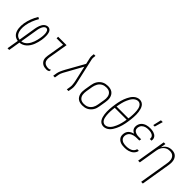

<svg xmlns="http://www.w3.org/2000/svg" viewBox="144 -1873 3212 3212"><g transform="rotate(45 1750.0 -266.5)"><path d="M138 215 173 7Q142 3 117 -10.5Q92 -24 74.5 -46Q57 -68 47.5 -95.5Q38 -123 34.5 -152.5Q31 -182 32 -212.5Q33 -243 38 -274Q49 -337 73 -399.5Q97 -462 132 -520L166 -502Q133 -446 110 -387Q87 -328 77 -268Q73 -243 71 -217.5Q69 -192 71.5 -167.5Q74 -143 81 -119.5Q88 -96 100.5 -76.5Q113 -57 133.5 -44.5Q154 -32 179 -29L230 -343Q234 -362 238.5 -381.5Q243 -401 250.5 -419.5Q258 -438 268 -456Q278 -474 292.5 -488.5Q307 -503 326.5 -511.5Q346 -520 365 -520Q383 -520 398 -512.5Q413 -505 423 -492Q433 -479 438.5 -463Q444 -447 446.5 -430Q449 -413 450 -395.5Q451 -378 450 -360.5Q449 -343 447.5 -325Q446 -307 443 -289Q437 -257 429 -225Q421 -193 408.5 -161.5Q396 -130 377.5 -100.5Q359 -71 334 -47Q309 -23 277 -8.5Q245 6 212 8L178 215ZM219 -29Q246 -32 272.5 -47Q299 -62 318.5 -84.5Q338 -107 352 -133Q366 -159 376 -186Q386 -213 392.5 -240.5Q399 -268 404 -296Q406 -309 408 -323Q410 -337 411 -350.5Q412 -364 412 -378Q412 -392 411 -405.5Q410 -419 407 -432Q404 -445 398.5 -456.5Q393 -468 383 -476Q373 -484 359 -484Q344 -484 331 -474.5Q318 -465 308.5 -452Q299 -439 293.5 -424.5Q288 -410 283 -395.5Q278 -381 275 -366.5Q272 -352 270 -337Z M849 8Q825 8 802 3.5Q779 -1 760 -12Q741 -23 726.5 -40.5Q712 -58 705 -79.5Q698 -101 698 -125Q698 -149 702 -173L754 -483H601V-520H800L741 -167Q737 -140 740.5 -112.5Q744 -85 760 -65.5Q776 -46 802.5 -37.5Q829 -29 856 -29Q870 -29 883.5 -33Q897 -37 909 -45L903 -8Q891 0 877 4Q863 8 849 8Z M1004 0 1016 -74Q1019 -91 1025.5 -108.5Q1032 -126 1039.5 -143Q1047 -160 1055.5 -176.5Q1064 -193 1073 -210L1253 -531L1228 -641Q1223 -662 1224 -684Q1225 -706 1228 -728L1229 -735H1269L1268 -728Q1265 -708 1263.5 -688Q1262 -668 1266 -649L1365 -210Q1370 -193 1372.5 -176.5Q1375 -160 1377.5 -143Q1380 -126 1380.5 -108.5Q1381 -91 1378 -74L1366 0H1326L1338 -74Q1341 -90 1340 -106.5Q1339 -123 1337 -139Q1335 -155 1333 -170.5Q1331 -186 1327 -202L1265 -476L1108 -192Q1100 -178 1092 -163.5Q1084 -149 1077 -134Q1070 -119 1064 -104Q1058 -89 1056 -74L1044 0Z M1699 8Q1671 8 1644 2Q1617 -4 1595.5 -19Q1574 -34 1560.5 -56.5Q1547 -79 1540.5 -105Q1534 -131 1535 -159Q1536 -187 1540 -215L1560 -335Q1564 -361 1572.5 -386Q1581 -411 1595 -433.5Q1609 -456 1629 -475Q1649 -494 1673 -506Q1697 -518 1723 -523Q1749 -528 1774 -528Q1802 -528 1829 -522Q1856 -516 1877.5 -501Q1899 -486 1913 -463.5Q1927 -441 1933 -415Q1939 -389 1938.5 -361Q1938 -333 1933 -305L1913 -185Q1909 -159 1901 -134Q1893 -109 1878.5 -86.5Q1864 -64 1844 -45Q1824 -26 1800 -14Q1776 -2 1750 3Q1724 8 1699 8ZM1700 -29Q1720 -29 1741.5 -33Q1763 -37 1782.5 -47.5Q1802 -58 1818.5 -74Q1835 -90 1846 -109Q1857 -128 1864 -149Q1871 -170 1874 -191L1894 -311Q1898 -333 1898.5 -355Q1899 -377 1895 -398Q1891 -419 1881 -437Q1871 -455 1854.5 -468Q1838 -481 1817.5 -486Q1797 -491 1774 -491Q1754 -491 1732.5 -487Q1711 -483 1691 -472.5Q1671 -462 1655 -446Q1639 -430 1628 -411Q1617 -392 1610 -371Q1603 -350 1599 -329L1579 -209Q1576 -187 1575 -165Q1574 -143 1578 -122Q1582 -101 1592 -83Q1602 -65 1618.5 -52Q1635 -39 1656 -34Q1677 -29 1700 -29Z M2199 8Q2168 8 2142.5 -6Q2117 -20 2102 -44Q2087 -68 2079 -95.5Q2071 -123 2067 -152Q2063 -181 2062.5 -211Q2062 -241 2064 -271.5Q2066 -302 2069.5 -332.5Q2073 -363 2078 -393Q2082 -420 2087.5 -447Q2093 -474 2100.5 -501Q2108 -528 2118 -554.5Q2128 -581 2140.5 -606.5Q2153 -632 2169 -656.5Q2185 -681 2207 -701Q2229 -721 2256 -732Q2283 -743 2310 -743Q2341 -743 2366.5 -729Q2392 -715 2407 -691Q2422 -667 2430 -639.5Q2438 -612 2442 -583Q2446 -554 2446.5 -524Q2447 -494 2445 -463.5Q2443 -433 2439.5 -402.5Q2436 -372 2431 -342Q2427 -315 2421.5 -288Q2416 -261 2408.5 -234Q2401 -207 2391 -180.5Q2381 -154 2368.5 -128.5Q2356 -103 2340 -78.5Q2324 -54 2302 -34Q2280 -14 2253 -3Q2226 8 2199 8ZM2398 -386Q2402 -410 2404 -433.5Q2406 -457 2407 -480.5Q2408 -504 2407.5 -527.5Q2407 -551 2405 -574Q2403 -597 2397.5 -619Q2392 -641 2381.5 -660.5Q2371 -680 2352.5 -693Q2334 -706 2310 -706Q2287 -706 2263.5 -694Q2240 -682 2222 -662.5Q2204 -643 2191.5 -621Q2179 -599 2168.5 -576Q2158 -553 2150 -529.5Q2142 -506 2136.5 -482Q2131 -458 2126 -434Q2121 -410 2117 -387V-386ZM2200 -29Q2223 -29 2246 -41Q2269 -53 2287 -72.5Q2305 -92 2317.5 -114Q2330 -136 2340.5 -159Q2351 -182 2359 -205.5Q2367 -229 2373 -253Q2379 -277 2384 -301Q2389 -325 2392 -348V-349H2111Q2108 -325 2105.5 -301.5Q2103 -278 2102 -254.5Q2101 -231 2101.5 -207.5Q2102 -184 2104.5 -161Q2107 -138 2112 -116Q2117 -94 2127.5 -74.5Q2138 -55 2157 -42Q2176 -29 2200 -29Z M2694 8Q2670 8 2646.5 5Q2623 2 2602 -6Q2581 -14 2563.5 -28Q2546 -42 2534.5 -61Q2523 -80 2520.5 -103.5Q2518 -127 2522 -151Q2525 -173 2535.5 -194Q2546 -215 2563.5 -230.5Q2581 -246 2602.5 -256Q2624 -266 2646 -272Q2628 -279 2613 -291Q2598 -303 2588.5 -319.5Q2579 -336 2577 -356Q2575 -376 2578 -397Q2582 -418 2591 -437.5Q2600 -457 2615.5 -473Q2631 -489 2650.5 -500Q2670 -511 2690.5 -517Q2711 -523 2732 -525.5Q2753 -528 2773 -528Q2794 -528 2814 -526Q2834 -524 2853 -518Q2872 -512 2889 -502Q2906 -492 2918 -476.5Q2930 -461 2934.5 -441.5Q2939 -422 2935 -401L2934 -395H2894L2895 -399Q2897 -415 2893.5 -429.5Q2890 -444 2880.5 -455Q2871 -466 2858 -473Q2845 -480 2831 -484Q2817 -488 2801.5 -489.5Q2786 -491 2770 -491Q2754 -491 2738 -489.5Q2722 -488 2706 -483.5Q2690 -479 2674.5 -470.5Q2659 -462 2647 -450Q2635 -438 2627.5 -422.5Q2620 -407 2617 -391Q2615 -375 2617 -359Q2619 -343 2628 -330.5Q2637 -318 2650 -310Q2663 -302 2678 -297Q2693 -292 2709.5 -290.5Q2726 -289 2742 -289H2796L2789 -252H2735Q2717 -252 2699.5 -250.5Q2682 -249 2663.5 -244.5Q2645 -240 2628 -232Q2611 -224 2596.5 -211.5Q2582 -199 2573 -181.5Q2564 -164 2561 -146Q2558 -128 2560.5 -110Q2563 -92 2572.5 -78Q2582 -64 2596 -54Q2610 -44 2626.5 -38.5Q2643 -33 2661.5 -31Q2680 -29 2698 -29Q2715 -29 2731.5 -30.5Q2748 -32 2765 -36Q2782 -40 2798.5 -47Q2815 -54 2829 -65.5Q2843 -77 2853 -92.5Q2863 -108 2865 -125H2905Q2902 -103 2890.5 -82.5Q2879 -62 2862 -46Q2845 -30 2824 -19.5Q2803 -9 2781.5 -2.5Q2760 4 2738 6Q2716 8 2694 8ZM2771 -600 2805 -748H2848L2806 -600Z M3299 215 3386 -311Q3390 -332 3391 -353.5Q3392 -375 3388.5 -396Q3385 -417 3376 -435Q3367 -453 3351.5 -466.5Q3336 -480 3316 -485.5Q3296 -491 3274 -491Q3254 -491 3234 -487Q3214 -483 3195 -472.5Q3176 -462 3160.5 -446Q3145 -430 3134.5 -411.5Q3124 -393 3117.5 -373Q3111 -353 3108 -333L3053 0H3013L3099 -520H3139L3124 -430Q3137 -452 3154 -471.5Q3171 -491 3193 -504Q3215 -517 3239 -522.5Q3263 -528 3287 -528Q3314 -528 3339 -521Q3364 -514 3382.5 -497.5Q3401 -481 3412.5 -458.5Q3424 -436 3428 -410.5Q3432 -385 3431 -358Q3430 -331 3425 -305L3339 215Z"/></g></svg>

Font: Iosevka Term Curly XLt Obl
Style: Regular
Weight: 200
Italic angle: -9°
Designer: Belleve Invis
Foundry: Belleve Invis
Version: Version 32.3.0